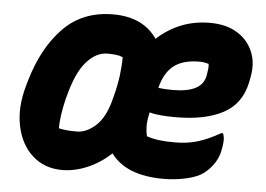

<svg xmlns="http://www.w3.org/2000/svg" viewBox="-45 -610 939 679"><g transform="rotate(5 425.0 -270.0)"><path d="M331 -552Q437 -552 487 -479Q567 -552 674 -552Q733 -552 772 -527.5Q811 -503 827.5 -462Q844 -421 833 -369L830 -354Q814 -277 750 -243Q686 -209 582 -209Q553 -209 529.5 -211Q506 -213 489 -218Q482 -187 482.5 -167.5Q483 -148 487 -133Q507 -126 530.5 -123Q554 -120 587 -120Q632 -120 669 -131.5Q706 -143 748 -167H754Q759 -154 758.5 -139.5Q758 -125 753 -102Q748 -80 735 -60Q722 -40 701 -23Q679 -6 639 3Q599 12 558 12Q425 12 371 -62Q332 -26 287 -7Q242 12 198 12Q135 12 92.5 -26.5Q50 -65 36.5 -130.5Q23 -196 46 -276L50 -290Q84 -409 153 -480.5Q222 -552 331 -552ZM649 -412Q591 -412 558.5 -387Q526 -362 512 -307Q535 -304 564 -304Q666 -304 678 -363L679 -368Q681 -381 682 -389Q683 -397 682 -407Q675 -409 667.5 -410.5Q660 -412 649 -412ZM189 -239Q174 -176 174 -134Q187 -131 201.5 -129.5Q216 -128 238 -128Q273 -128 306 -158.5Q339 -189 355 -254L357 -261Q368 -303 372.5 -338Q377 -373 377 -404Q366 -409 352.5 -410.5Q339 -412 323 -412Q282 -412 247.5 -372.5Q213 -333 191 -246Z"/></g></svg>

Font: Recursive Sn Csl St XBd
Style: Italic
Weight: 800
Italic angle: -15°
Version: Version 1.079;hotconv 1.0.112;makeotfexe 2.5.65598; ttfautoh